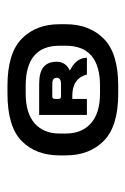

<svg xmlns="http://www.w3.org/2000/svg" viewBox="71 -734 344 527"><g transform="rotate(-90 243.5 -471.0)"><path d="M440 -480V-463Q440 -398 400 -358.5Q360 -319 271 -319H250Q160 -319 120 -358.5Q80 -398 80 -463V-480Q80 -545 119.5 -584Q159 -623 250 -623H271Q360 -623 400 -584Q440 -545 440 -480ZM381 -480Q381 -573 271 -573H250Q196 -573 168 -548.5Q140 -524 140 -480V-463Q140 -419 168 -394Q196 -369 250 -369H271Q381 -369 381 -463ZM348 -405H302Q291 -445 244 -445H235V-405H191V-536H276Q308 -536 322.5 -524Q337 -512 337 -488Q337 -463 313 -452L326 -444Q348 -428 348 -405ZM235 -483Q235 -476 242 -476H276Q293 -476 293 -488Q293 -500 276 -500H242Q235 -500 235 -493Z"/></g></svg>

Font: Dashboard
Style: Regular
Weight: 400
Designer: jaiki
Version: Version 1.000